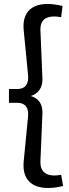

<svg xmlns="http://www.w3.org/2000/svg" viewBox="-20 -714 347 964"><path d="M297 220 287 164C215 176 181 152 183 96L193 -144C195 -191 174 -221 134 -232C172 -243 195 -274 193 -320L183 -562C181 -618 215 -640 287 -628L294 -684C162 -716 88 -671 99 -562L121 -336C125 -291 106 -267 67 -267H25V-198H67C106 -198 125 -174 121 -130L99 96C88 206 163 252 297 220Z"/></svg>

Font: Ronzino
Style: Regular
Weight: 400
Designer: Nunzio Mazzaferro
Foundry: Collletttivo
Version: Version 1.000;Glyphs 3.3 (3337)